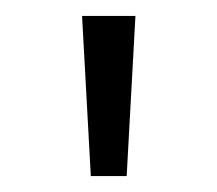

<svg xmlns="http://www.w3.org/2000/svg" viewBox="-20 -765 273 241"><path d="M94 -544H139L150 -745H83Z"/></svg>

Font: Mluvka Light
Style: Regular
Weight: 300
Designer: Modified by Jiří Krblich, Original typeface by Gumpita Rahayu
Foundry: Gumpita Rahayu & Jiří Krblich
Version: Version 2.000;Glyphs 3.1.1 (3134)